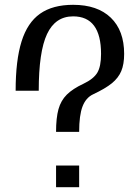

<svg xmlns="http://www.w3.org/2000/svg" viewBox="-20 -776 582 798"><path d="M309 -88H213V2H309ZM45 -399H141Q141 -561 175.5 -634.5Q210 -708 284 -708Q400 -708 400 -552Q400 -500 384.5 -474Q369 -448 327 -428Q282 -407 257.5 -382.5Q233 -358 223 -322Q213 -286 213 -228H309Q309 -297 323 -333.5Q337 -370 367 -384Q418 -408 445 -430Q472 -452 484 -480.5Q496 -509 496 -552Q496 -649 440.5 -702.5Q385 -756 284 -756Q199 -756 146.5 -719Q94 -682 69.5 -603.5Q45 -525 45 -399Z"/></svg>

Font: LXGW Marker Gothic
Style: Regular
Weight: 400
Version: Version 1.001